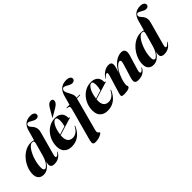

<svg xmlns="http://www.w3.org/2000/svg" viewBox="66 -1650 2775 2775"><g transform="rotate(-45 1453.0 -263.0)"><path d="M487 -79Q468 -40.5 429 -15.5Q390 9.5 335.5 9.5Q297 9.5 281 -5.8Q265 -21 265 -46.5Q265 -67.5 272 -98.5Q242.5 -47.5 203 -19Q163.5 9.5 114.5 9.5Q62 9.5 32.2 -24Q2.5 -57.5 5.5 -121Q7.5 -179 31.8 -237.5Q56 -296 97.8 -345Q139.5 -394 193.8 -423.5Q248 -453 309.5 -453Q346.5 -453 367.5 -443.5L411 -599Q430.5 -669.5 472 -700.8Q513.5 -732 577.5 -732Q619 -732 639.8 -716.5Q660.5 -701 660.5 -679.5Q660.5 -661.5 647.5 -649.2Q634.5 -637 611.5 -637Q589.5 -637 565.8 -649.2Q542 -661.5 520.5 -673.8Q499 -686 484 -686Q472 -686 463 -676.5Q454 -667 454 -651.5Q454 -635 468 -619.5Q482 -604 498.2 -583.2Q514.5 -562.5 522 -531Q529.5 -499.5 516.5 -451.5L421 -104.5Q412 -72 413.8 -58.2Q415.5 -44.5 429.5 -44.5Q439.5 -44.5 451.2 -53Q463 -61.5 480 -84Q485.5 -92 488 -91.5Q493 -91.5 487 -79ZM157.5 -112.5Q155 -69 164.5 -52.8Q174 -36.5 189 -36.5Q208.5 -36.5 242.8 -76.8Q277 -117 300.5 -202L354 -394Q359 -414 354.2 -427.8Q349.5 -441.5 324 -441.5Q301.5 -441.5 278.2 -420.5Q255 -399.5 234 -364.2Q213 -329 196.2 -285.8Q179.5 -242.5 169.2 -197.5Q159 -152.5 157.5 -112.5Z M934 -166Q897.5 -81 836 -35.8Q774.5 9.5 689.5 9.5Q608.5 9.5 566 -41.8Q523.5 -93 535.5 -190.5Q545 -264.5 582.5 -325Q620 -385.5 678.2 -421.2Q736.5 -457 807.5 -457Q856.5 -457 888 -439Q919.5 -421 934 -391.8Q948.5 -362.5 947 -329Q945.5 -315.5 961 -314Q967 -313 967 -310Q967.5 -307 961.5 -305Q953 -302.5 923.5 -293.8Q894 -285 853.2 -272.5Q812.5 -260 769.8 -247Q727 -234 691.5 -223Q683.5 -150 708.5 -110.5Q733.5 -71 791 -71Q831 -71 865 -95.2Q899 -119.5 925 -170.5Q929 -176.5 932.5 -175.5Q938 -174.5 934 -166ZM804 -443Q770.5 -443 738.2 -387.5Q706 -332 693 -235Q726 -245.5 761.2 -256.5Q796.5 -267.5 820.5 -275Q827 -292.5 831.2 -317.8Q835.5 -343 836 -375Q836 -406.5 828 -424.8Q820 -443 804 -443ZM859.5 -613.5Q896 -677.5 940.5 -677.5Q967 -677.5 975.5 -662Q984 -646.5 980 -631Q973.5 -606 954.5 -588.2Q935.5 -570.5 912 -556.5L791.5 -485.5Q787.5 -483.5 785.5 -485.5Q784.5 -486.5 787.5 -491.5Z M1029 -438Q1029 -443.5 1036 -443.5H1092L1131 -584.5Q1152 -661.5 1197 -696Q1242 -730.5 1309 -730.5Q1352 -730.5 1373.8 -714.8Q1395.5 -699 1395.5 -678.5Q1395.5 -659.5 1381.2 -646.8Q1367 -634 1343 -634Q1320.5 -634 1296.5 -646.2Q1272.5 -658.5 1250.8 -670.8Q1229 -683 1214 -683Q1199.5 -683 1190 -673.2Q1180.5 -663.5 1177.5 -649Q1174.5 -629.5 1185.5 -605.5Q1196.5 -581.5 1211.2 -555Q1226 -528.5 1235.2 -501.2Q1244.5 -474 1237.5 -448L1236.5 -443.5H1296.5Q1303 -443.5 1303 -438.5Q1303 -432.5 1294 -432.5H1233.5L1101 61.5Q1092.5 91.5 1092.5 107.5Q1092.5 121.5 1099.8 129.2Q1107 137 1114.2 142Q1121.5 147 1121.5 152.5Q1121.5 161 1101.2 173.5Q1081 186 1048.2 195.8Q1015.5 205.5 977.5 205.5Q943 205.5 934.8 186.5Q926.5 167.5 939 120.5L1072 -368Q1082.5 -405.5 1074.5 -419Q1066.5 -432.5 1036 -432.5Q1029 -432.5 1029 -438Z M1667.5 -166Q1631 -81 1569.5 -35.8Q1508 9.5 1423 9.5Q1342 9.5 1299.5 -41.8Q1257 -93 1269 -190.5Q1278.5 -264.5 1316 -325Q1353.5 -385.5 1411.8 -421.2Q1470 -457 1541 -457Q1590 -457 1621.5 -439Q1653 -421 1667.5 -391.8Q1682 -362.5 1680.5 -329Q1679 -315.5 1694.5 -314Q1700.5 -313 1700.5 -310Q1701 -307 1695 -305Q1686.5 -302.5 1657 -293.8Q1627.5 -285 1586.8 -272.5Q1546 -260 1503.2 -247Q1460.5 -234 1425 -223Q1417 -150 1442 -110.5Q1467 -71 1524.5 -71Q1564.5 -71 1598.5 -95.2Q1632.5 -119.5 1658.5 -170.5Q1662.5 -176.5 1666 -175.5Q1671.5 -174.5 1667.5 -166ZM1537.5 -443Q1504 -443 1471.8 -387.5Q1439.5 -332 1426.5 -235Q1459.5 -245.5 1494.8 -256.5Q1530 -267.5 1554 -275Q1560.5 -292.5 1564.8 -317.8Q1569 -343 1569.5 -375Q1569.5 -406.5 1561.5 -424.8Q1553.5 -443 1537.5 -443Z M1727.5 -338Q1723 -338.5 1728.5 -345.5Q1757.5 -393.5 1803 -423.2Q1848.5 -453 1896 -453Q1955.5 -453 1955.5 -402Q1955.5 -384 1949.5 -359.8Q1943.5 -335.5 1935.2 -310.8Q1927 -286 1921 -267.5Q1957 -338 1998.5 -378.5Q2040 -419 2080.5 -436Q2121 -453 2153.5 -453Q2201.5 -453 2216.2 -421.8Q2231 -390.5 2214 -333.5L2148 -115Q2135 -72.5 2138.5 -58.5Q2142 -44.5 2153.5 -44.5Q2163.5 -44.5 2175.2 -53Q2187 -61.5 2204 -84Q2210 -92 2212 -91.5Q2217 -91.5 2211 -79Q2192 -40.5 2152.5 -15.5Q2113 9.5 2052.5 9.5Q2001 9.5 1990 -16.2Q1979 -42 1995.5 -96L2058.5 -302.5Q2072 -347.5 2068 -363Q2064 -378.5 2044.5 -378.5Q2028.5 -378.5 2003 -358.8Q1977.5 -339 1949.2 -295.8Q1921 -252.5 1896.5 -182.5Q1883.5 -144 1877.5 -113.5Q1871.5 -83 1871.5 -67.5Q1871.5 -56.5 1876 -50Q1880.5 -43.5 1880.5 -34Q1880.5 -14.5 1848 -2.5Q1815.5 9.5 1756 9.5Q1719.5 9.5 1712.5 -4Q1705.5 -17.5 1715 -49.5L1797.5 -323Q1808.5 -358.5 1806.8 -372.5Q1805 -386.5 1793.5 -386.5Q1783.5 -386.5 1770.5 -377.5Q1757.5 -368.5 1735.5 -343.5Q1730 -338 1727.5 -338Z M2732.5 -79Q2713.5 -40.5 2674.5 -15.5Q2635.5 9.5 2581 9.5Q2542.5 9.5 2526.5 -5.8Q2510.5 -21 2510.5 -46.5Q2510.5 -67.5 2517.5 -98.5Q2488 -47.5 2448.5 -19Q2409 9.5 2360 9.5Q2307.5 9.5 2277.8 -24Q2248 -57.5 2251 -121Q2253 -179 2277.2 -237.5Q2301.5 -296 2343.2 -345Q2385 -394 2439.2 -423.5Q2493.5 -453 2555 -453Q2592 -453 2613 -443.5L2656.5 -599Q2676 -669.5 2717.5 -700.8Q2759 -732 2823 -732Q2864.5 -732 2885.2 -716.5Q2906 -701 2906 -679.5Q2906 -661.5 2893 -649.2Q2880 -637 2857 -637Q2835 -637 2811.2 -649.2Q2787.5 -661.5 2766 -673.8Q2744.5 -686 2729.5 -686Q2717.5 -686 2708.5 -676.5Q2699.5 -667 2699.5 -651.5Q2699.5 -635 2713.5 -619.5Q2727.5 -604 2743.8 -583.2Q2760 -562.5 2767.5 -531Q2775 -499.5 2762 -451.5L2666.5 -104.5Q2657.5 -72 2659.2 -58.2Q2661 -44.5 2675 -44.5Q2685 -44.5 2696.8 -53Q2708.5 -61.5 2725.5 -84Q2731 -92 2733.5 -91.5Q2738.5 -91.5 2732.5 -79ZM2403 -112.5Q2400.5 -69 2410 -52.8Q2419.5 -36.5 2434.5 -36.5Q2454 -36.5 2488.2 -76.8Q2522.5 -117 2546 -202L2599.5 -394Q2604.5 -414 2599.8 -427.8Q2595 -441.5 2569.5 -441.5Q2547 -441.5 2523.8 -420.5Q2500.5 -399.5 2479.5 -364.2Q2458.5 -329 2441.8 -285.8Q2425 -242.5 2414.8 -197.5Q2404.5 -152.5 2403 -112.5Z"/></g></svg>

Font: Fraunces 144pt S000
Style: Bold Italic
Weight: 700
Italic angle: -16°
Version: Version 1.000; ttfautohint (v1.8.3)